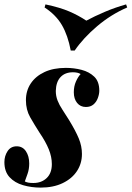

<svg xmlns="http://www.w3.org/2000/svg" viewBox="-39 -840 599 874"><path d="M74 -14Q82 -10 91 -8.5Q100 -7 113 -7Q150 -7 173.5 -29.5Q197 -52 197 -93Q197 -126 183 -160.5Q169 -195 141 -236Q118 -272 98.5 -306Q79 -340 79 -384Q79 -427 101 -460Q123 -493 163.5 -512Q204 -531 261 -531Q298 -531 332.5 -522Q367 -513 390 -491Q413 -469 413 -427Q413 -412 406.5 -394Q400 -376 386.5 -364.5Q373 -353 352 -353Q327 -353 312 -371.5Q297 -390 297 -420Q297 -447 306.5 -468.5Q316 -490 328 -503Q315 -511 293 -511Q257 -511 236.5 -489Q216 -467 215 -426Q215 -403 223 -382.5Q231 -362 245 -341Q259 -320 275 -294Q305 -245 319.5 -210Q334 -175 334 -139Q334 -96 311.5 -61.5Q289 -27 246.5 -6.5Q204 14 146 14Q104 14 66 3Q28 -8 4.5 -33.5Q-19 -59 -19 -102Q-19 -130 -4.5 -152Q10 -174 37 -174Q64 -174 79 -151.5Q94 -129 94 -96Q94 -70 86.5 -49Q79 -28 74 -14ZM354 -746Q391 -766 438 -786Q485 -806 535 -820L540 -806Q466 -774 403 -720.5Q340 -667 301 -610H283Q270 -679 243 -725.5Q216 -772 164 -806L168 -820Q234 -806 276 -788Q318 -770 354 -746Z"/></svg>

Font: Playfair Display
Style: Bold Italic
Weight: 700
Italic angle: -14°
Designer: Claus Eggers Sørensen
Foundry: Claus Eggers Sørensen
Version: Version 1.203